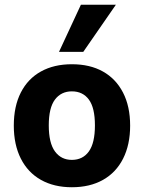

<svg xmlns="http://www.w3.org/2000/svg" viewBox="-20 -776 604 807"><path d="M282 11Q207 11 152 -20Q97 -51 67.5 -109.5Q38 -168 38 -248Q38 -329 67.5 -387Q97 -445 152 -475.5Q207 -506 282 -506Q358 -506 412.5 -475.5Q467 -445 497 -387Q527 -329 527 -248Q527 -168 497.5 -109.5Q468 -51 413 -20Q358 11 282 11ZM282 -104Q328 -104 353.5 -139.5Q379 -175 379 -249Q379 -323 353.5 -357.5Q328 -392 282 -392Q237 -392 211 -357.5Q185 -323 185 -249Q185 -175 211 -139.5Q237 -104 282 -104ZM228 -558 320 -756H467L330 -558Z"/></svg>

Font: Nunito Sans 10pt SemiCondensed ExtraBold
Style: Regular
Weight: 800
Width: 4
Designer: Vernon Adams
Foundry: Vernon Adams
Version: Version 3.101;gftools[0.9.27]